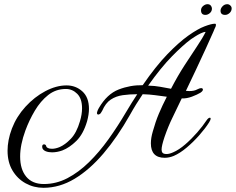

<svg xmlns="http://www.w3.org/2000/svg" viewBox="-20 -749 1124 915"><path d="M1007 -621Q1005 -617 1002.5 -611.5Q1000 -606 997 -598Q990 -583 981 -562.5Q972 -542 961 -518Q940 -472 914.5 -418Q889 -364 866 -316Q871 -316 874.5 -315.5Q878 -315 882 -315Q906 -315 920 -323Q932 -329 938 -329Q947 -329 947 -322Q947 -315 935 -307Q920 -298 895 -288.5Q870 -279 846 -280Q823 -231 802.5 -189.5Q782 -148 764 -96Q750 -54 750 -36Q750 -26 755 -20.5Q760 -15 774 -15Q787 -15 805 -23Q833 -35 863 -61Q893 -87 920 -118Q947 -149 964 -175Q973 -188 980 -188Q984 -188 984 -183Q984 -178 976 -165Q959 -138 930.5 -105.5Q902 -73 870 -46Q838 -19 808 -6Q786 3 765 3Q699 3 699 -66Q699 -91 708 -122Q721 -169 737 -207Q753 -245 775 -288Q744 -292 718.5 -295.5Q693 -299 660 -300Q645 -278 629.5 -253Q614 -228 599 -201Q539 -95 473 -17.5Q407 60 335.5 103Q264 146 187 146Q141 146 102 124.5Q63 103 39.5 63.5Q16 24 16 -31Q16 -55 21 -81.5Q26 -108 37 -137Q59 -194 101.5 -240.5Q144 -287 196 -314.5Q248 -342 297 -342Q341 -342 372.5 -313.5Q404 -285 404 -230Q404 -204 395 -171Q377 -110 344 -77.5Q311 -45 277 -32Q252 -23 228 -23Q211 -23 198.5 -28Q186 -33 182 -43Q181 -46 181 -50Q181 -61 190 -61Q199 -61 201 -50Q202 -47 208.5 -43.5Q215 -40 228 -40Q236 -40 245 -42Q254 -44 264 -48Q290 -59 317.5 -87.5Q345 -116 361 -171Q371 -204 371 -233Q371 -279 348 -302Q325 -325 294 -325Q246 -325 209.5 -296Q173 -267 146 -221.5Q119 -176 101 -127Q76 -59 76 -3Q76 58 105 93Q134 128 189 128Q248 128 301.5 100Q355 72 404 24Q453 -24 497 -85.5Q541 -147 581 -215Q595 -238 608 -259.5Q621 -281 634 -300Q598 -300 565.5 -295.5Q533 -291 508 -274.5Q483 -258 467 -221Q464 -216 460.5 -210.5Q457 -205 452 -204Q451 -204 450.5 -203.5Q450 -203 449 -203Q442 -203 442 -211Q442 -213 444 -219Q446 -225 451 -234Q490 -301 545.5 -322.5Q601 -344 660 -343Q722 -433 777 -490Q832 -547 877 -579Q922 -611 955 -623.5Q988 -636 1004 -636Q1009 -636 1009 -631Q1009 -625 1007 -621ZM960 -597Q951 -597 936.5 -590Q922 -583 909 -574.5Q896 -566 890 -562Q852 -534 799.5 -480.5Q747 -427 686 -341Q719 -340 743 -335.5Q767 -331 795 -326Q826 -386 859 -437Q892 -488 919.5 -529Q947 -570 960 -597ZM1053 -678Q1031 -678 1031 -698Q1031 -709 1040.5 -719Q1050 -729 1063 -729Q1071 -729 1077.5 -723Q1084 -717 1084 -709Q1084 -696 1074 -687Q1064 -678 1053 -678ZM959 -678Q938 -678 938 -700Q938 -712 948 -720.5Q958 -729 969 -729Q979 -729 984.5 -722.5Q990 -716 990 -708Q990 -695 980 -686.5Q970 -678 959 -678Z"/></svg>

Font: Gwendolyn
Style: Bold
Weight: 700
Designer: Robert E. Leuschke
Foundry: Robert E. Leuschke
Version: Version 1.010; ttfautohint (v1.8.3)